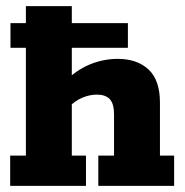

<svg xmlns="http://www.w3.org/2000/svg" viewBox="-20 -603 599 623"><path d="M13 0V-98H64V-448H14V-528H64V-583H213V-528H395V-448H213V-337L187 -335Q226 -375 270.5 -393.5Q315 -412 362 -412Q425 -412 462 -377.5Q499 -343 499 -270V-98H545V0H299V-98H350V-232Q350 -267 336 -281.5Q322 -296 294 -296Q271 -296 247 -286Q223 -276 203 -255L213 -290V-98H259V0Z"/></svg>

Font: Rokkitt SemiBold ExtraBold
Style: Regular
Weight: 800
Version: Version 3.103